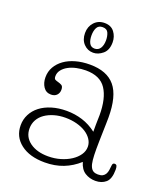

<svg xmlns="http://www.w3.org/2000/svg" viewBox="-124 -737 729 836"><g transform="rotate(20 240.5 -319.0)"><path d="M333 -219Q333 -232 333.5 -244.5Q334 -257 334 -264Q334 -342 306 -384.5Q278 -427 212 -427Q190 -427 169 -422.5Q148 -418 131.5 -409Q115 -400 105 -387Q95 -374 95 -358Q95 -346 101 -343Q107 -340 115 -338Q123 -336 131.5 -331.5Q140 -327 140 -311Q140 -296 130.5 -286Q121 -276 104 -276Q81 -276 68.5 -294.5Q56 -313 56 -339Q56 -366 68.5 -387.5Q81 -409 102.5 -424.5Q124 -440 154 -448.5Q184 -457 220 -457Q299 -457 336.5 -412Q374 -367 374 -268Q374 -256 373.5 -237.5Q373 -219 372.5 -199Q372 -179 371.5 -158.5Q371 -138 371 -122Q371 -91 373 -71Q375 -51 380.5 -39.5Q386 -28 394.5 -23.5Q403 -19 415 -19Q429 -19 437 -23.5Q445 -28 449.5 -36Q454 -44 455.5 -54.5Q457 -65 458 -76Q459 -88 468 -88Q476 -88 478.5 -82Q481 -76 481 -65Q481 -22 462 -5.5Q443 11 414 11Q387 11 365.5 -2.5Q344 -16 335 -48Q303 -19 264.5 -4Q226 11 179 11Q109 11 67.5 -21Q26 -53 26 -106Q26 -133 38 -156.5Q50 -180 72 -197Q94 -214 125 -223.5Q156 -233 194 -233Q232 -233 267 -222Q302 -211 333 -187ZM67 -106Q67 -66 99.5 -42.5Q132 -19 184 -19Q214 -19 241 -27Q268 -35 288.5 -48.5Q309 -62 321 -79.5Q333 -97 333 -117Q333 -135 322.5 -151Q312 -167 294 -178.5Q276 -190 251.5 -196.5Q227 -203 199 -203Q171 -203 147 -196Q123 -189 105 -176.5Q87 -164 77 -146Q67 -128 67 -106ZM279 -581Q279 -545 258 -527.5Q237 -510 214 -510Q188 -510 170 -529Q152 -548 152 -579Q152 -609 170.5 -629Q189 -649 218 -649Q248 -649 263.5 -628.5Q279 -608 279 -581ZM216 -629Q197 -629 189.5 -614.5Q182 -600 182 -579Q182 -557 189.5 -543Q197 -529 214 -529Q231 -529 240 -543Q249 -557 249 -580Q249 -599 242.5 -614Q236 -629 216 -629Z"/></g></svg>

Font: Life Savers
Style: Regular
Weight: 400
Designer: Pablo Impallari, Rodrigo Fuenzalida, Brenda Gallo
Foundry: Pablo Impallari, Rodrigo Fuenzalida, Brenda Gallo
Version: Version 3.001; ttfautohint (v0.95) -l 8 -r 50 -G 200 -x 14 -